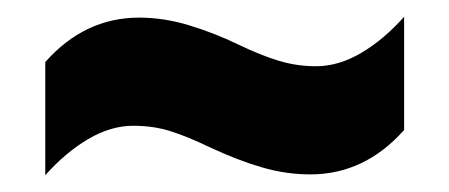

<svg xmlns="http://www.w3.org/2000/svg" viewBox="-20 -467 536 229"><path d="M231 -291Q204 -304 183.5 -310.5Q163 -317 139 -317Q112 -317 85 -301Q58 -285 34 -258V-393Q81 -446 146 -446Q175 -446 205 -437Q235 -428 264 -414Q291 -401 312.5 -394.5Q334 -388 357 -388Q384 -388 411 -404Q438 -420 462 -447V-312Q415 -259 350 -259Q321 -259 292 -267.5Q263 -276 231 -291Z"/></svg>

Font: Noto Sans Sinhala UI ExtraCondensed Black
Style: Regular
Weight: 900
Width: 2
Designer: Jelle Bosma - Monotype Design Team
Foundry: Monotype Imaging Inc.
Version: Version 2.006; ttfautohint (v1.8.4.7-5d5b)